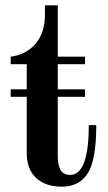

<svg xmlns="http://www.w3.org/2000/svg" viewBox="-20 -686 404 718"><path d="M20 -324H80V-112C80 -73.3 91.5 -43 114.5 -21C137.5 1 170 12 212 12C255.3 12 287.7 -5 309 -39C329.7 -72.3 340 -132 340 -218H312C312 -94 288.7 -32 242 -32C232.7 -32 224.7 -34 218 -38C211.3 -42 206.5 -48 203.5 -56C200.5 -64 198.5 -71.7 197.5 -79C196.5 -86.3 196 -95 196 -105V-324H298V-352H196V-446H298V-474H196V-666H148V-630C148 -586 136.5 -550.3 113.5 -523C90.5 -495.7 59.3 -479.3 20 -474V-446H80V-352H20Z"/></svg>

Font: Km Standard TT
Style: Bold
Weight: 700
Designer: Alexey Kryukov <alexios@thessalonica.org.ru>
Version: Version 2.0.2